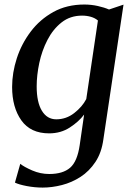

<svg xmlns="http://www.w3.org/2000/svg" viewBox="-20 -579 588 848"><path d="M436.5 37Q428.5 95.5 401.5 136.2Q374.5 177 336 202Q297.5 227 253.8 238.2Q210 249.5 168.5 249.5Q133.5 249.5 98.2 242.8Q63 236 46 227.5L69.5 144.5Q86 158 122.2 173.8Q158.5 189.5 197.5 189.5Q257.5 189.5 289.5 162Q321.5 134.5 332 62L351.5 -73Q328 -41.5 288.2 -15.8Q248.5 10 197 10Q115 10 74.2 -47.5Q33.5 -105 33.5 -195Q33.5 -257.5 54.2 -321.5Q75 -385.5 115.5 -439.2Q156 -493 215.5 -526Q275 -559 352.5 -559Q383 -559 412 -552.5Q441 -546 461.5 -537L525.5 -558.5ZM412.5 -488.5Q399.5 -499.5 381.2 -504.8Q363 -510 342.5 -510Q290 -510 252 -480Q214 -450 189.5 -402.5Q165 -355 153.5 -300.8Q142 -246.5 142 -197.5Q142 -127.5 165 -89.8Q188 -52 228.5 -52Q272.5 -52 308 -79.8Q343.5 -107.5 361 -141.5Z"/></svg>

Font: Merriweather Text Regular
Style: Italic
Weight: 400
Italic angle: -7.8°
Designer: Eben Sorkin
Foundry: Eben Sorkin
Version: Version 2.100; ttfautohint (v1.7.19-72a1) -l 8 -r 50 -G 200 